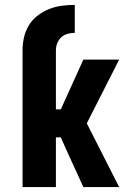

<svg xmlns="http://www.w3.org/2000/svg" viewBox="-20 -763 540 783"><path d="M72 0V-558Q72 -585 78 -611Q84 -637 98 -660Q112 -683 133.5 -699.5Q155 -716 180 -726Q205 -736 231.5 -739.5Q258 -743 285 -743V-629Q270 -629 255.5 -625Q241 -621 230 -611Q219 -601 213.5 -587Q208 -573 208 -558V-317H228L320 -520H466L334 -260L466 0H320L246 -162L228 -203H208V0Z"/></svg>

Font: Iosevka SS18 Heavy
Style: Regular
Weight: 900
Monospace: yes
Designer: Belleve Invis
Foundry: Belleve Invis
Version: Version 25.1.1; ttfautohint (v1.8.4)